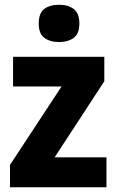

<svg xmlns="http://www.w3.org/2000/svg" viewBox="-20 -881 492 808"><path d="M428 -93H22V-187L239 -517H35V-642H419V-539L210 -219H428ZM229 -861Q267 -861 290.5 -843Q314 -825 314 -782Q314 -739 290 -721.5Q266 -704 229 -704Q191 -704 167 -721.5Q143 -739 143 -782Q143 -826 166.5 -843.5Q190 -861 229 -861Z"/></svg>

Font: Noto Sans Telugu UI SemiCondensed ExtraBold
Style: Regular
Weight: 800
Width: 4
Designer: Jelle Bosma - Monotype Design Team
Foundry: Monotype Imaging Inc.
Version: Version 2.005; ttfautohint (v1.8.4.7-5d5b)